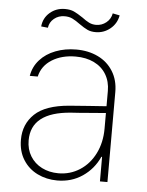

<svg xmlns="http://www.w3.org/2000/svg" viewBox="-52 -744 613 799"><g transform="rotate(5 254.5 -345.0)"><path d="M240.2 -302.7Q276.9 -305.7 320.6 -308.8Q364.3 -312 394.5 -314V-377.9Q394.5 -417 376.7 -446.8Q358.9 -476.6 325.9 -492.7Q293 -508.8 249 -508.8Q191.4 -508.8 150.1 -483.2Q108.9 -457.5 98.6 -412.1H65.4Q71.8 -450.7 97.4 -479.2Q123 -507.8 162.6 -522.9Q202.1 -538.1 249 -538.1Q299.8 -538.1 339.8 -518.8Q379.9 -499.5 402.8 -462.6Q425.8 -425.8 425.8 -376V0H394.5V-102.5H391.6Q368.2 -50.8 322.3 -19.5Q276.4 11.7 216.8 11.7Q171.9 11.7 134 -6.8Q96.2 -25.4 74 -60.8Q51.8 -96.2 51.8 -144.5Q51.8 -209.5 96.4 -252Q141.1 -294.4 240.2 -302.7ZM218.8 -18.6Q268.1 -18.6 308.3 -44.4Q348.6 -70.3 371.6 -116.5Q394.5 -162.6 394.5 -220.7V-285.6L351.6 -282.2Q264.2 -274.9 249 -274.4Q84 -261.7 84 -144.5Q84 -106.9 101.6 -78.4Q119.1 -49.8 149.9 -34.2Q180.7 -18.6 218.8 -18.6ZM187.5 -702.1Q209.5 -702.1 224.9 -695.1Q240.2 -688 262.7 -672.9Q278.8 -660.6 292 -654.1Q305.2 -647.5 321.3 -647.5Q345.2 -647.5 363.8 -662.4Q382.3 -677.2 386.7 -701.2L416 -695.3Q409.7 -660.6 383.1 -638.9Q356.4 -617.2 322.3 -617.2Q302.2 -617.2 288.1 -623.8Q273.9 -630.4 253.9 -644.5Q235.4 -658.2 221.4 -665Q207.5 -671.9 188.5 -671.9Q163.1 -671.9 144.5 -656.7Q126 -641.6 123 -618.2L94.7 -621.1Q98.1 -656.7 124.5 -679.4Q150.9 -702.1 187.5 -702.1Z"/></g></svg>

Font: Pretendard Std Thin
Style: Regular
Weight: 100
Designer: Base glyphs from Inter by Rasmus Andersson; Hangeul glyphs from Noto Sans CJK(Source Han Sans) by Jang Soo-young and Kan
Foundry: Kil Hyung-jin
Version: Version 1.309